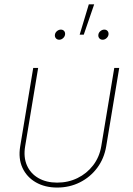

<svg xmlns="http://www.w3.org/2000/svg" viewBox="-20 -844 603 872"><path d="M239.7 7.8Q184.1 7.8 142.8 -15.9Q101.6 -39.6 82 -81.8Q62.5 -124 71.8 -179.7L130.9 -535.6H153.3L94.2 -179.7Q85.9 -130.4 102.3 -93Q118.7 -55.7 154.5 -35.2Q190.4 -14.6 239.7 -14.6Q289.6 -14.6 331.8 -35.2Q374 -55.7 402.8 -93Q431.6 -130.4 439.9 -179.7L499 -535.6H521.5L462.4 -179.7Q453.1 -124 421.6 -81.8Q390.1 -39.6 343 -15.9Q295.9 7.8 239.7 7.8ZM446.3 -663.6Q436.5 -663.6 430.9 -670.4Q425.3 -677.2 426.8 -687Q428.2 -696.3 436.3 -702.9Q444.3 -709.5 453.6 -709.5Q463.4 -709.5 468.8 -702.9Q474.1 -696.3 472.7 -686.5Q471.2 -677.2 463.4 -670.4Q455.6 -663.6 446.3 -663.6ZM249 -663.6Q239.3 -663.6 233.6 -670.4Q228 -677.2 229.5 -687Q231 -696.3 239 -702.9Q247.1 -709.5 256.3 -709.5Q266.1 -709.5 271.5 -702.9Q276.9 -696.3 275.4 -686.5Q273.9 -677.2 266.1 -670.4Q258.3 -663.6 249 -663.6ZM341.8 -686.5 383.3 -824.2H407.7L360.4 -686.5Z"/></svg>

Font: Inter 20pt Thin
Style: Italic
Weight: 250
Italic angle: -9.3988°
Version: Version 4.001;git-66647c0bb